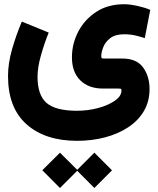

<svg xmlns="http://www.w3.org/2000/svg" viewBox="-20 -434 761 924"><path d="M183.6 385.3 268.6 300.8 351.6 383.3 434.1 300.8 519 385.7 434.1 470.7 351.6 387.7 268.6 470.7ZM214.4 -277.3Q193.4 -225.6 177 -167.5Q160.6 -109.4 160.6 -64.5Q160.6 22.9 203.4 60.8Q246.1 98.6 348.6 99.1Q403.8 99.1 452.9 85.7Q502 72.3 533.2 50.3Q564.5 28.3 564.5 2Q564.5 -4.9 562.3 -6.3Q560.1 -7.8 545.9 -7.8H475.6Q406.2 -7.8 366.2 -47.6Q326.2 -87.4 326.2 -157.7Q326.2 -223.6 356.7 -282Q387.2 -340.3 443.4 -377Q499.5 -413.6 577.1 -413.6Q604 -413.6 639.4 -406Q674.8 -398.4 703.1 -386.7L676.8 -250.5Q655.8 -257.3 631.8 -263.2Q607.9 -269 577.1 -269Q534.2 -269 510.3 -250.2Q486.3 -231.4 476.8 -206.5Q467.3 -181.6 467.3 -164.1Q467.3 -156.2 469.7 -154.3Q472.2 -152.3 480.5 -152.3H568.4Q637.7 -152.3 668.7 -109.4Q699.7 -66.4 699.7 -5.9Q699.7 54.2 672.4 100.6Q645 147 596.7 178.7Q548.3 210.4 485.4 227.1Q422.4 243.7 351.1 243.7Q197.3 243.7 107.9 164.3Q18.6 85 18.6 -67.9Q18.6 -129.4 38.1 -197.3Q57.6 -265.1 85 -330.1Z"/></svg>

Font: Vazir Black UI
Style: Black-UI
Weight: 900
Designer: Saber Rastikerdar
Foundry: Saber Rastikerdar
Version: Version 30.1.0